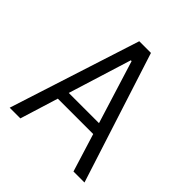

<svg xmlns="http://www.w3.org/2000/svg" viewBox="-196 -871 1011 1011"><g transform="rotate(45 310.0 -365.0)"><path d="M588.5 0 353.5 -730H266.5L31.5 0H111L177 -213H440.5L506.5 0ZM196.5 -275 306 -627.5H312L421.5 -275Z"/></g></svg>

Font: Monaspace Argon Light
Style: Regular
Weight: 300
Designer: Riley Cran & the Lettermatic Team
Foundry: Lettermatic
Version: Version 1.000 (Monaspace Argon)